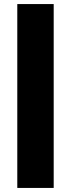

<svg xmlns="http://www.w3.org/2000/svg" viewBox="-20 -763 349 944"><path d="M65 161V-743H244V161Z"/></svg>

Font: Saira Black
Style: Regular
Weight: 900
Designer: Hector Gatti with collaboration of the Omnibus-Type team
Foundry: Omnibus-Type
Version: Version 1.100; ttfautohint (v1.8.3)